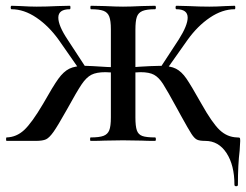

<svg xmlns="http://www.w3.org/2000/svg" viewBox="-20 -488 853 665"><path d="M294 -12Q324 -12 338.5 -17.5Q353 -23 358.5 -37Q364 -51 364 -81V-387Q364 -416 358.5 -430.5Q353 -445 338.5 -450.5Q324 -456 295 -456Q293 -456 293 -462Q293 -468 295 -468L343 -467Q383 -465 406 -465Q431 -465 471 -467L517 -468Q520 -468 520 -462Q520 -456 517 -456Q488 -456 473.5 -450Q459 -444 454 -429.5Q449 -415 449 -385V-81Q449 -51 454 -36.5Q459 -22 473 -17Q487 -12 517 -12Q520 -12 520 -6Q520 0 517 0Q487 0 471 -1L406 -2L342 -1Q325 0 294 0Q292 0 292 -6Q292 -12 294 -12ZM531 -247 599 -351Q630 -400 630 -427Q630 -456 591 -456Q588 -456 588 -462Q588 -468 591 -468L632 -467Q672 -465 705 -465Q730 -465 762 -467L793 -468Q795 -468 795 -462Q795 -456 793 -456Q750 -456 707 -427Q664 -398 629 -349L552 -240ZM3 -12Q37 -13 63.5 -37.5Q90 -62 129 -128Q164 -190 182 -215Q200 -240 220 -250Q240 -260 276 -260Q289 -260 351 -256Q361 -256 389 -254L388 -236Q354 -238 345 -238Q314 -238 296.5 -229Q279 -220 262.5 -195.5Q246 -171 212 -109Q180 -52 165.5 -31.5Q151 -11 139.5 -5.5Q128 0 103 0H3Q1 0 1 -6Q1 -12 3 -12ZM20 -456Q17 -456 17 -462Q17 -468 20 -468L51 -467Q83 -465 107 -465Q140 -465 180 -467L222 -468Q224 -468 224 -462Q224 -456 222 -456Q182 -456 182 -427Q182 -399 214 -351L282 -247L260 -240L184 -349Q149 -398 106 -427Q63 -456 20 -456ZM607 -87 595 -109Q559 -175 544.5 -197.5Q530 -220 513.5 -229Q497 -238 467 -238Q459 -238 425 -236L424 -254L464 -257Q483 -258 501 -259Q519 -260 535 -260Q570 -260 589.5 -250Q609 -240 625.5 -216Q642 -192 678 -128Q715 -62 741 -37.5Q767 -13 801 -12Q809 -12 810.5 -10.5Q812 -9 812 0Q812 8 810 34Q804 82 804 152Q804 157 798 157Q792 157 792 152Q792 84 764.5 42Q737 0 691 0Q671 0 662 -4.5Q653 -9 643 -24.5Q633 -40 607 -87Z"/></svg>

Font: Cormorant SC SemiBold
Style: Regular
Weight: 600
Designer: Christian Thalmann (Catharsis Fonts)
Foundry: Catharsis Fonts
Version: Version 4.000